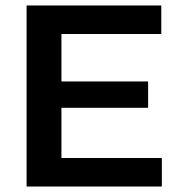

<svg xmlns="http://www.w3.org/2000/svg" viewBox="-20 -680 648 700"><path d="M77 0V-660H204V0ZM159 0V-104H570V0ZM159 -287V-383H520V-287ZM159 -556V-660H568V-556Z"/></svg>

Font: Bricolage Grotesque 16pt SemiBold
Style: Regular
Weight: 600
Version: Version 1.001;gftools[0.9.33.dev8+g029e19f]